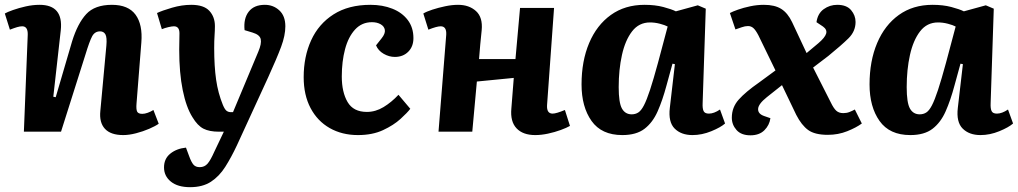

<svg xmlns="http://www.w3.org/2000/svg" viewBox="-20 -546 4220 796"><path d="M638 -33Q624 -23 598.5 -12Q573 -1 544 6.5Q515 14 491 14Q439 14 415 -12Q391 -38 396 -86L421 -357Q424 -391 417 -403.5Q410 -416 395 -416Q373 -416 362 -395.5Q351 -375 334 -319L233 0H79L95 -402Q96 -437 72 -437Q63 -437 51 -433.5Q39 -430 21 -423L0 -490Q10 -496 34 -504.5Q58 -513 87 -519.5Q116 -526 144 -526Q243 -526 232 -421L201 -145L211 -143L279 -375Q302 -449 337.5 -487.5Q373 -526 444 -526Q512 -526 542 -485Q572 -444 566 -370L546 -117Q544 -93 548.5 -83.5Q553 -74 570 -74Q580 -74 592.5 -78.5Q605 -83 616 -90Z M962 57Q939 106 914 145.5Q889 185 854.5 207.5Q820 230 768 230Q717 230 688.5 207Q660 184 660 148Q660 112 686 91Q712 70 751 66L764 101Q773 126 782 136.5Q791 147 808 147Q828 147 840.5 132.5Q853 118 868 84L908 0H888Q848 0 823.5 -12.5Q799 -25 778 -60Q752 -101 737.5 -172.5Q723 -244 723 -340Q723 -356 723.5 -374Q724 -392 724 -408Q724 -437 701 -437Q693 -437 678 -433.5Q663 -430 651 -425L631 -492Q652 -502 693 -514Q734 -526 773 -526Q825 -526 848 -501Q871 -476 871 -438Q871 -419 869.5 -398.5Q868 -378 868 -347Q868 -271 876 -215.5Q884 -160 904 -111Q912 -92 919.5 -86.5Q927 -81 937 -81H946L1051 -332Q1065 -365 1061 -383.5Q1057 -402 1027 -411L994 -421Q989 -469 1011 -497.5Q1033 -526 1078 -526Q1113 -526 1138 -503Q1163 -480 1163 -437Q1163 -399 1145.5 -352Q1128 -305 1092 -226Z M1516 -526Q1566 -526 1606.5 -510Q1647 -494 1670.5 -463Q1694 -432 1694 -388Q1694 -353 1672.5 -331.5Q1651 -310 1617 -310Q1593 -310 1570.5 -323Q1548 -336 1539 -358L1562 -387Q1578 -407 1575.5 -422Q1573 -437 1558 -445.5Q1543 -454 1522 -454Q1480 -454 1452 -423.5Q1424 -393 1410.5 -342Q1397 -291 1397 -229Q1397 -164 1421 -123Q1445 -82 1501 -82Q1537 -82 1570 -102Q1603 -122 1632 -153L1681 -95Q1669 -79 1640.5 -53Q1612 -27 1568 -6.5Q1524 14 1464 14Q1398 14 1347 -15Q1296 -44 1267.5 -98Q1239 -152 1239 -226Q1239 -311 1270 -379Q1301 -447 1363 -486.5Q1425 -526 1516 -526Z M2110 -223 1957 -208 1938 0H1798L1830 -402Q1832 -437 1807 -437Q1791 -437 1756 -423L1735 -490Q1748 -498 1772.5 -506Q1797 -514 1825.5 -520Q1854 -526 1879 -526Q1925 -526 1953.5 -500Q1982 -474 1977 -421Q1974 -391 1971 -361Q1968 -331 1966 -301H2117L2136 -513H2277L2248 -110Q2246 -75 2271 -75Q2286 -75 2322 -90L2343 -24Q2329 -16 2304.5 -7Q2280 2 2252 8Q2224 14 2199 14Q2148 14 2121.5 -14Q2095 -42 2100 -96Z M2893 -118Q2892 -96 2897 -85.5Q2902 -75 2919 -75Q2940 -75 2965 -92L2986 -34Q2968 -18 2929 -2Q2890 14 2851 14Q2804 14 2777 -13Q2750 -40 2757 -99L2778 -280L2768 -282L2743 -191Q2727 -131 2706.5 -84.5Q2686 -38 2652 -12Q2618 14 2560 14Q2474 14 2432.5 -44.5Q2391 -103 2391 -196Q2391 -293 2422.5 -367.5Q2454 -442 2512.5 -484Q2571 -526 2652 -526Q2696 -526 2730 -517Q2764 -508 2782 -499L2873 -524L2906 -510ZM2599 -72Q2614 -72 2626 -79.5Q2638 -87 2649.5 -109Q2661 -131 2675 -173.5Q2689 -216 2708 -286L2748 -436Q2737 -442 2716 -447.5Q2695 -453 2675 -453Q2629 -453 2600.5 -416Q2572 -379 2558.5 -318Q2545 -257 2545 -185Q2545 -120 2558.5 -96Q2572 -72 2599 -72Z M3324 -326 3373 -367Q3400 -390 3405 -406.5Q3410 -423 3392 -436L3365 -454Q3370 -490 3395 -508Q3420 -526 3451 -526Q3490 -526 3508.5 -504Q3527 -482 3527 -455Q3527 -416 3497.5 -387Q3468 -358 3414 -314L3351 -266L3424 -122Q3436 -97 3447 -87Q3458 -77 3476 -77Q3490 -77 3501.5 -81.5Q3513 -86 3524 -92L3553 -34Q3530 -17 3492.5 -2Q3455 13 3412 13Q3358 13 3330.5 -7Q3303 -27 3281 -70L3222 -193L3159 -143Q3124 -115 3123 -94.5Q3122 -74 3148 -65L3174 -56Q3170 -27 3149 -6Q3128 15 3091 15Q3053 15 3033.5 -7Q3014 -29 3014 -58Q3014 -101 3042.5 -133Q3071 -165 3127 -204L3195 -254L3124 -400Q3113 -421 3103.5 -429.5Q3094 -438 3081 -438Q3069 -438 3055 -433Q3041 -428 3029 -424L3006 -492Q3017 -498 3039.5 -506Q3062 -514 3090.5 -520Q3119 -526 3147 -526Q3192 -526 3219 -509Q3246 -492 3264 -454Z M4087 -118Q4086 -96 4091 -85.5Q4096 -75 4113 -75Q4134 -75 4159 -92L4180 -34Q4162 -18 4123 -2Q4084 14 4045 14Q3998 14 3971 -13Q3944 -40 3951 -99L3972 -280L3962 -282L3937 -191Q3921 -131 3900.5 -84.5Q3880 -38 3846 -12Q3812 14 3754 14Q3668 14 3626.5 -44.5Q3585 -103 3585 -196Q3585 -293 3616.5 -367.5Q3648 -442 3706.5 -484Q3765 -526 3846 -526Q3890 -526 3924 -517Q3958 -508 3976 -499L4067 -524L4100 -510ZM3793 -72Q3808 -72 3820 -79.5Q3832 -87 3843.5 -109Q3855 -131 3869 -173.5Q3883 -216 3902 -286L3942 -436Q3931 -442 3910 -447.5Q3889 -453 3869 -453Q3823 -453 3794.5 -416Q3766 -379 3752.5 -318Q3739 -257 3739 -185Q3739 -120 3752.5 -96Q3766 -72 3793 -72Z"/></svg>

Font: Literata 12pt
Style: Bold Italic
Weight: 700
Italic angle: -2°
Designer: Latin by Veronika Burian and Jose Scaglione. Greek by Irene Vlachou. Cyrillic by Vera Evstafieva
Foundry: TypeTogether
Version: Version 3.002